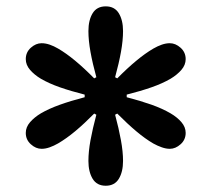

<svg xmlns="http://www.w3.org/2000/svg" viewBox="-20 -861 680 610"><path d="M315.9 -270.9Q344.1 -270.9 357.5 -292.9Q370.9 -315 370.9 -349.7Q370.9 -379.3 364.1 -416.2Q357.4 -453.1 345.7 -496.5L352.5 -500.2Q384.8 -467.6 413 -443.9Q441.3 -420.1 466.9 -405.2Q480.6 -397.6 494.2 -392.9Q507.7 -388.2 519.5 -388.2Q537.7 -388.2 553.8 -402.7Q569.9 -417.1 569.9 -438.8Q569.9 -457.1 556.5 -472.8Q543.1 -488.5 521.9 -500.9Q496.1 -516 461.3 -528.4Q426.4 -540.7 382.6 -552.1V-560.4Q427.3 -571.7 461.8 -583.8Q496.3 -595.9 521.9 -610.8Q542.9 -623.4 556.4 -639.1Q569.9 -654.8 569.9 -673.2Q569.9 -694.8 553.8 -709.3Q537.7 -723.7 519.5 -723.7Q507.4 -723.7 494.2 -719.2Q480.9 -714.6 466.9 -706.5Q441.1 -691.4 412.5 -667.6Q383.9 -643.9 352.5 -612L345.7 -615.7Q357.9 -660.2 364.4 -696.5Q370.9 -732.9 370.9 -762.2Q370.9 -796.8 357.5 -818.8Q344.1 -840.8 315.9 -840.8Q287.7 -840.8 274.3 -818.9Q260.9 -797 260.9 -762.2Q260.9 -732.7 267.5 -696Q274.1 -659.3 286.1 -615.7L279.3 -612Q247 -644.8 218.6 -668.3Q190.3 -691.8 164.6 -706.7Q151.2 -714.6 137.8 -719.2Q124.4 -723.7 112.1 -723.7Q94.1 -723.7 78 -709.4Q61.9 -695 61.9 -673.2Q61.9 -654.8 75.4 -639.1Q88.9 -623.4 109.9 -610.8Q135.9 -595.7 170.5 -583.6Q205.1 -571.5 249 -560.4V-552.1Q204.3 -540.5 169.9 -528.1Q135.5 -515.8 109.9 -500.9Q89.2 -488.5 75.5 -472.8Q61.9 -457.1 61.9 -438.8Q61.9 -417.1 77.9 -402.7Q93.9 -388.2 112.1 -388.2Q124.4 -388.2 137.7 -392.9Q151 -397.6 164.6 -405.4Q190.7 -420.6 219.3 -444.4Q247.9 -468.3 279.3 -500.2L286.1 -496.5Q274.2 -452 267.5 -415.5Q260.9 -379 260.9 -349.7Q260.9 -315.2 274.3 -293Q287.7 -270.9 315.9 -270.9Z"/></svg>

Font: Pinar-VF-FD
Style: Regular
Weight: 300
Designer: Amin Abedi
Version: Version 3.0